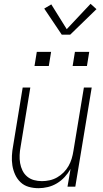

<svg xmlns="http://www.w3.org/2000/svg" viewBox="-20 -979 540 1007"><path d="M182 8Q155 8 130.5 1Q106 -6 88 -23Q70 -40 59.5 -63Q49 -86 45 -111Q41 -136 42.5 -162.5Q44 -189 49 -215L99 -520H139L88 -209Q84 -188 83 -166Q82 -144 85.5 -123.5Q89 -103 98 -84.5Q107 -66 122.5 -53Q138 -40 158 -34.5Q178 -29 200 -29Q220 -29 240.5 -33.5Q261 -38 279.5 -48.5Q298 -59 313.5 -74.5Q329 -90 339.5 -108.5Q350 -127 356 -147Q362 -167 365 -187L420 -520H461L375 0H334L350 -93Q337 -70 319 -50.5Q301 -31 278.5 -17.5Q256 -4 231 2Q206 8 182 8ZM361 -633 373 -707H448L436 -633ZM161 -633 173 -707H248L236 -633ZM304 -797 212 -934 249 -956 330 -826 455 -959 486 -931 348 -797Z"/></svg>

Font: Iosevka SS04 XLt Obl
Style: Regular
Weight: 200
Italic angle: -9°
Monospace: yes
Designer: Belleve Invis
Foundry: Belleve Invis
Version: Version 19.0.0; ttfautohint (v1.8.4)